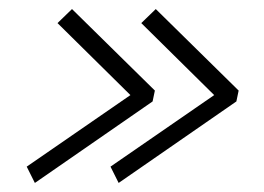

<svg xmlns="http://www.w3.org/2000/svg" viewBox="-20 -534 582 424"><path d="M39 -166 268 -324 107 -483 139 -514 322 -334 317 -310 57 -130ZM224 -166 453 -324 292 -483 324 -514 507 -334 502 -310 242 -130Z"/></svg>

Font: Prompt ExtraLight
Style: Italic
Weight: 275
Italic angle: -12°
Designer: Katatrad Team
Foundry: CadsonDemak
Version: Version 1.000